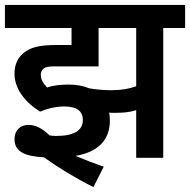

<svg xmlns="http://www.w3.org/2000/svg" viewBox="-20 -642 773 781"><path d="M242 -209C295 -209 317 -188 317 -154C317 -110 279 -89 208 -89C200 -89 191 -90 182 -91C151 -121 124 -134 95 -134C64 -134 39 -113 39 -76C39 -23 85 -6 159 -2C217 40 286 82 360 119L402 36C364 23 323 7 287 -8C379 -23 427 -73 427 -152C427 -163 426 -174 424 -184C431 -183 438 -183 445 -183C480 -183 507 -185 534 -194V0H644V-528H733V-622H0V-528H271V-459H210C135 -459 102 -448 74 -425C52 -406 39 -379 39 -342C39 -276 89 -221 143 -188C174 -201 209 -209 242 -209ZM433 -275C402 -275 368 -278 342 -283C319 -293 291 -298 259 -298C227 -298 197 -295 172 -286C158 -301 146 -316 146 -338C146 -348 150 -357 157 -363C165 -369 175 -372 203 -372H381V-528H534V-291C505 -281 475 -275 433 -275Z"/></svg>

Font: Noto Sans SemiCondensed SemiBold
Style: Italic
Weight: 600
Width: 4
Italic angle: -12°
Designer: Monotype Design Team
Foundry: Monotype Imaging Inc.
Version: Version 2.013